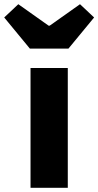

<svg xmlns="http://www.w3.org/2000/svg" viewBox="-73 -892 467 912"><path d="M72 0H249V-569H72ZM69 -661H252L374 -809L307 -872L163 -770H158L14 -872L-53 -809Z"/></svg>

Font: Noto Sans CJK JP Black
Style: Regular
Weight: 900
Designer: Ryoko NISHIZUKA (kana & ideographs); Paul D. Hunt (Latin, Greek & Cyrillic); Wenlong ZHANG (bopomofo); Sandoll Communica
Foundry: Adobe Systems Incorporated
Version: Version 1.004;PS 1.004;hotconv 1.0.82;makeotf.lib2.5.63406